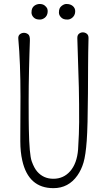

<svg xmlns="http://www.w3.org/2000/svg" viewBox="-20 -957 550 988"><path d="M84.5 -252.9 85.4 -459.5Q85.4 -635.3 74.2 -757.3Q72.8 -772.9 82 -780.5Q91.3 -788.1 103.3 -788.1Q115.2 -788.1 125 -780.5Q134.8 -772.9 133.8 -747.3Q132.8 -721.7 131.6 -682.4Q130.4 -643.1 129.4 -599.1Q127.4 -511.2 127.4 -439.9Q127.4 -368.7 127.7 -342.5Q127.9 -316.4 128.4 -292Q130.9 -162.1 143.1 -127.4Q155.3 -92.8 171.4 -74.2Q203.6 -37.1 254.4 -37.1Q306.6 -37.1 340.8 -75.7Q376 -115.7 381.8 -187.5Q387.2 -275.4 387.2 -328.6Q387.2 -381.8 387 -420.7Q386.7 -459.5 385.7 -507.8Q381.8 -648.4 377.9 -760.3Q377.4 -775.9 386.2 -783.2Q395 -790.5 406.2 -790.5Q417.5 -790.5 426.8 -783.2Q436 -775.9 435.5 -760.3Q433.6 -687.5 433.3 -616.7Q433.1 -545.9 432.6 -476.1Q431.6 -306.6 426.3 -232.7Q420.9 -158.7 409.9 -121.1Q398.9 -83.5 378.4 -54.2Q332.5 11.2 254.9 11.2Q126.5 11.2 94.7 -130.9Q84.5 -175.3 84.5 -230ZM351.1 -865.2Q339.8 -856.4 327.4 -856.4Q314.9 -856.4 308.1 -858.9Q301.3 -861.3 295.9 -866.2Q283.2 -877.9 283.2 -892.1Q283.2 -906.2 286.9 -913.8Q290.5 -921.4 296.9 -926.3Q309.6 -936.5 321.3 -936.5Q333 -936.5 340.6 -933.8Q348.1 -931.2 354.2 -926.3Q360.4 -921.4 364 -913.8Q367.7 -906.2 366.9 -895.8Q366.2 -885.3 361.8 -877.7Q357.4 -870.1 351.1 -865.2ZM210 -865.2Q197.8 -856.4 185.8 -856.4Q173.8 -856.4 166.7 -858.9Q159.7 -861.3 154.3 -866.2Q142.1 -877.9 142.1 -892.1Q142.1 -906.2 145.8 -913.8Q149.4 -921.4 155.3 -926.3Q168.5 -936.5 184.1 -936.5Q199.7 -936.5 209.5 -929Q219.2 -921.4 222.7 -913.8Q226.1 -906.2 225.3 -895.8Q224.6 -885.3 220.5 -877.7Q216.3 -870.1 210 -865.2Z"/></svg>

Font: Pompiere
Style: Regular
Weight: 400
Designer: Karolina Lach
Foundry: Sorkin Type Co.
Version: Version 1.002